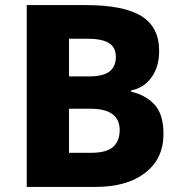

<svg xmlns="http://www.w3.org/2000/svg" viewBox="-20 -734 713 754"><path d="M317 -714Q465 -714 535 -671Q605 -628 605 -534Q605 -471 574.5 -429.5Q544 -388 495 -379V-374Q552 -361 587 -323Q622 -285 622 -208Q622 -111 550.5 -55.5Q479 0 356 0H85V-714ZM329 -434Q386 -434 410.5 -453.5Q435 -473 435 -511Q435 -548 407.5 -565Q380 -582 322 -582H251V-434ZM251 -134H339Q398 -134 424 -157Q450 -180 450 -223Q450 -307 335 -307H251Z"/></svg>

Font: Noto Sans UI ExtraBold
Style: Regular
Weight: 800
Designer: Monotype Design Team
Foundry: Monotype Imaging Inc.
Version: Version 1.001